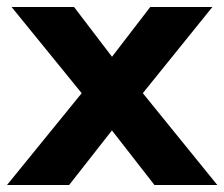

<svg xmlns="http://www.w3.org/2000/svg" viewBox="-42 -527 639 547"><path d="M-22 0 218 -295V-228L-9 -507H169L304 -330H250L386 -507H563L337 -227V-296L577 0H398L250 -190H304L155 0Z"/></svg>

Font: Mulish ExtraLight ExtraBold
Style: Regular
Weight: 800
Version: Version 3.603